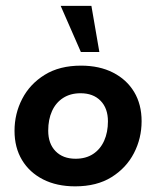

<svg xmlns="http://www.w3.org/2000/svg" viewBox="-20 -639 544 669"><path d="M241.9 10.3Q177.7 10.3 130.2 -13.9Q82.7 -38.1 56.7 -81.4Q30.6 -124.8 30.6 -183.3Q30.6 -243 57.4 -294.6Q84.1 -346.3 135.8 -378.3Q187.4 -410.3 262.3 -410.3Q326.3 -410.3 373.8 -386.1Q421.3 -361.9 447.4 -318.6Q473.4 -275.3 473.4 -216.7Q473.4 -157 446.7 -105.4Q420 -53.8 368.7 -21.8Q317.4 10.3 241.9 10.3ZM243.3 -85.9Q279.4 -85.9 304.5 -102.5Q329.7 -119.1 342.9 -148.6Q356.1 -178.1 356.1 -216.2Q356.1 -261.6 330.5 -287.8Q304.9 -314.1 260.7 -314.1Q225.4 -314.1 199.9 -297.7Q174.4 -281.2 161.2 -251.9Q148 -222.7 148 -183.7Q148 -138.4 173.6 -112.2Q199.2 -85.9 243.3 -85.9ZM261.8 -457.8 191.4 -618.6H298.5L326.2 -457.8Z"/></svg>

Font: Rokkitt SemiBold
Style: Italic
Weight: 600
Italic angle: -9°
Designer: Vernon Adams
Foundry: Vernon Adams
Version: Version 3.103